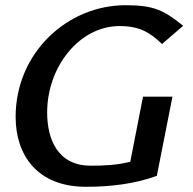

<svg xmlns="http://www.w3.org/2000/svg" viewBox="-20 -706 739 737"><path d="M40 -257C40 -113 121 11 310 11C399 11 495 1 582 -31L642 -335H529L480 -85C428 -72 379 -70 328 -70C200 -70 161 -174 161 -274C161 -450 285 -606 439 -606C516 -606 556 -581 602 -537L683 -607C610 -666 572 -686 462 -686C239 -686 40 -504 40 -257Z"/></svg>

Font: KpSans
Style: BoldItalic
Weight: 700
Italic angle: -11°
Version: Version 0.66